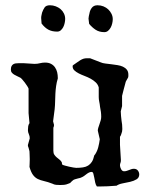

<svg xmlns="http://www.w3.org/2000/svg" viewBox="-20 -690 559 715"><path d="M321.3 -49.8Q316.4 -49.8 311.8 -47.6Q307.1 -45.4 302.7 -42Q298.3 -38.6 293.7 -35.2Q289.1 -31.7 284.2 -29.8Q283.2 -28.8 279.1 -27.6Q274.9 -26.4 270 -25.4Q265.1 -23.9 261 -22.9Q256.8 -22 255.4 -21Q254.9 -21 252.7 -19.3Q250.5 -17.6 248 -15.4Q245.6 -13.2 243.4 -11Q241.2 -8.8 241.2 -8.3Q240.2 -8.3 239 -7.8Q237.8 -7.3 236.8 -6.8Q235.4 -6.3 234.4 -5.9Q226.6 -2.4 218.8 -1.7Q210.9 -1 204.1 -1Q196.3 -1 189 -1.7Q181.6 -2.4 175.3 -5.9Q157.7 -12.7 144.3 -15.6Q130.9 -18.6 120.8 -23.4Q110.8 -28.3 103.3 -38.1Q95.7 -47.9 89.8 -68.4Q89.8 -71.8 90.3 -79.6Q90.8 -87.4 90.8 -97.2Q90.8 -106.9 90.3 -113.8Q89.8 -120.6 89.8 -126Q89.8 -126.5 89.1 -129.4Q88.4 -132.3 87.4 -136Q86.4 -139.6 85.4 -142.6Q84.5 -145.5 84 -146V-150.4L90.8 -174.8Q90.8 -183.1 87.4 -190.4Q84 -197.8 84 -205.1Q84 -212.9 85 -219.5Q85.9 -226.1 89.8 -231.4L86.4 -268.6V-359.9Q85.4 -363.3 81.3 -369.6Q77.1 -376 72.3 -382.6Q67.4 -389.2 62.7 -394.3Q58.1 -399.4 56.2 -400.4Q50.8 -403.3 44.7 -406Q38.6 -408.7 33.2 -411.9Q27.8 -415 24.2 -419.4Q20.5 -423.8 20.5 -430.7Q20.5 -439 22.9 -443.6Q25.4 -448.2 29.3 -450.7Q33.2 -453.1 38.3 -453.9Q43.5 -454.6 49.3 -454.6H68.8L108.4 -452.1Q119.6 -452.1 128.9 -454.6Q138.2 -457 147.9 -457Q161.1 -457 170.2 -452.1Q179.2 -447.3 184.8 -439.2Q190.4 -431.2 192.9 -420.9Q195.3 -410.6 195.3 -399.4V-397.9Q190.9 -383.8 189 -369.6Q187 -355.5 186.3 -341.6Q185.5 -327.6 185.3 -313.2Q185.1 -298.8 183.6 -283.7L177.7 -238.3L181.2 -224.6Q181.2 -220.7 180.4 -218.8Q179.7 -216.8 178.7 -214.4V-128.4Q178.7 -119.1 182.4 -113.8Q186 -108.4 190.9 -104.2Q195.8 -100.1 201.2 -95.9Q206.5 -91.8 210 -85.9Q210 -85.4 210.7 -81.1Q211.4 -76.7 212.4 -76.7Q214.8 -75.2 222.2 -73.2Q229.5 -71.3 237.5 -69.3Q245.6 -67.4 253.2 -66.2Q260.7 -64.9 263.7 -64.9Q277.8 -64.9 289.1 -66.7Q300.3 -68.4 308.3 -73.5Q316.4 -78.6 322 -87.2Q327.6 -95.7 330.6 -109.9Q330.6 -110.8 331.8 -112.5Q333 -114.3 334 -114.7Q342.3 -127.4 345.9 -141.8Q349.6 -156.2 351.6 -171.4L344.2 -203.6Q344.2 -208.5 346.2 -214.8Q348.1 -221.2 350.6 -228Q353 -234.9 355 -241.7Q356.9 -248.5 356.9 -254.9Q356.9 -264.6 355.7 -273.7Q354.5 -282.7 352.5 -292.5Q351.6 -302.2 349.6 -311.3Q347.7 -320.3 347.7 -328.6V-364.3Q344.7 -375.5 336.4 -383.3Q328.1 -391.1 317.4 -397Q306.6 -402.8 294.9 -407.2Q283.2 -411.6 273.2 -416.7Q263.2 -421.9 256.8 -428Q250.5 -434.1 250.5 -442.9Q250.5 -444.8 250.7 -445.6Q251 -446.3 252.9 -447.8Q261.2 -453.1 267.3 -457.8Q273.4 -462.4 279.1 -465.8Q284.7 -469.2 290.5 -471.2Q296.4 -473.1 304.2 -473.1H315.4L354.5 -458Q361.8 -454.6 372.6 -453.4Q383.3 -452.1 394.8 -450.7Q406.2 -449.2 417.5 -447.5Q428.7 -445.8 437.7 -441.7Q446.8 -437.5 452.4 -430.4Q458 -423.3 458 -412.1Q458 -411.1 458 -407.5Q458 -403.8 457.5 -402.8Q457.5 -402.3 456.1 -399.7Q454.6 -397 452.9 -394Q451.2 -391.1 449.7 -388.4Q448.2 -385.7 448.2 -385.3Q447.3 -381.3 445.1 -373.5Q442.9 -365.7 440.7 -357.2Q438.5 -348.6 436.8 -341.8Q435.1 -335 434.6 -333V-294.9L429.7 -275.4Q429.7 -267.1 430.7 -258.3Q431.6 -249.5 432.6 -240.7Q435.5 -226.6 435.5 -209.5L434.6 -200.2Q433.6 -196.8 431.4 -189.9Q429.2 -183.1 426.8 -180.7V-150.4L430.2 -93.8Q430.2 -86.9 428.5 -83.3Q426.8 -79.6 426.8 -74.2Q426.8 -67.9 430.9 -60.1Q435.1 -52.2 441.9 -52.2Q447.3 -52.2 451.9 -53.7Q456.5 -55.2 460.9 -56.9Q465.3 -58.6 469.5 -60.1Q473.6 -61.5 478.5 -61.5Q488.3 -61.5 493.4 -54.9Q498.5 -48.3 498.5 -40.5Q498.5 -28.3 488.5 -22.2Q478.5 -16.1 464.6 -12.9Q450.7 -9.8 436.5 -7.1Q422.4 -4.4 414.1 1.5Q394 2.9 380.9 3.7Q367.7 4.4 352.5 4.4H340.8Q336.4 -1.5 334.5 -10.5Q332.5 -19.5 331.1 -28.3Q329.6 -37.1 327.6 -43.5Q325.7 -49.8 321.3 -49.8ZM133.3 -623Q133.3 -628.4 134.5 -633.1Q135.7 -637.7 136.7 -643.1Q140.6 -654.3 146.2 -662.4Q151.9 -670.4 166 -670.4Q177.2 -670.4 187.5 -666.5Q197.8 -662.6 205.6 -656Q213.4 -649.4 218 -639.9Q222.7 -630.4 222.7 -619.6Q222.7 -612.8 220.9 -604.5Q219.2 -596.2 215.6 -589.1Q211.9 -582 206.3 -577.1Q200.7 -572.3 192.9 -572.3Q173.3 -572.3 159.7 -579.8Q146 -587.4 134.8 -602.5ZM309.6 -620.6Q309.6 -625 310.8 -630.1Q312 -635.3 313 -639.6Q314.9 -651.9 322 -661.1Q329.1 -670.4 343.3 -670.4Q355 -670.4 365.2 -666.3Q375.5 -662.1 383.1 -655Q390.6 -647.9 395.3 -638.4Q399.9 -628.9 399.9 -618.7Q399.9 -611.3 397.9 -602.8Q396 -594.2 392.1 -587.2Q388.2 -580.1 382.3 -575.2Q376.5 -570.3 368.7 -570.3Q349.6 -570.3 335.9 -579.3Q322.3 -588.4 312 -601.1Z"/></svg>

Font: IM FELL English
Style: Regular
Weight: 400
Designer: Igino Marini
Foundry: Igino Marini
Version: 3.00